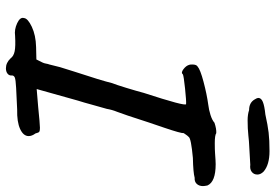

<svg xmlns="http://www.w3.org/2000/svg" viewBox="-161 -713 931 649"><g transform="rotate(90 304.5 -388.5)"><path d="M101 26Q80 29 58.5 19Q37 9 41 -4Q42 -17 70.5 -30.5Q99 -44 139 -45L181 -46L191 -66Q194 -72 195 -78.5Q196 -85 198 -90L207 -126L222 -174Q252 -265 261 -302Q266 -314 277 -350Q288 -386 294 -409Q340 -550 332 -552Q322 -553 279 -548.5Q236 -544 231 -541Q226 -534 214 -543Q202 -552 199 -563Q198 -566 198 -573Q198 -587 205 -591Q215 -600 256.5 -611Q298 -622 334 -627Q351 -629 368.5 -634.5Q386 -640 395 -648Q416 -655 430 -654Q437 -649 464 -649Q487 -649 499 -650Q525 -652 535 -652Q595 -652 607 -624Q609 -614 609 -609Q609 -596 601.5 -588Q594 -580 581 -581Q563 -576 514 -575Q448 -569 443 -561Q438 -556 435.5 -552Q433 -548 430 -544Q431 -535 412 -479L394 -426Q366 -339 358 -319Q351 -302 348 -284Q340 -257 333.5 -232.5Q327 -208 320 -186L281 -47L341 -52Q400 -58 412 -58Q422 -58 425 -56Q428 -54 429 -49.5Q430 -45 431 -43Q440 -31 440 -20Q440 -2 416 9Q392 20 350 19Q305 21 277 22.5Q249 24 242 27Q235 30 235 37Q236 46 229 51.5Q222 57 211 57Q192 57 177 41Q170 31 153.5 27.5Q137 24 101 26ZM352 -765Q327 -765 316 -784Q311 -792 311 -796Q311 -806 324.5 -811.5Q338 -817 367 -820Q403 -828 428 -831Q453 -834 491 -834Q537 -834 560 -814Q570 -804 570 -793Q570 -781 561 -774Q552 -767 537 -769L467 -765Q461 -765 438 -762.5Q415 -760 387 -760Q367 -760 352 -765Z"/></g></svg>

Font: Caveat
Style: Bold
Weight: 700
Designer: Pablo Impallari
Foundry: Pablo Impallari
Version: Version 1.500; ttfautohint (v1.6)